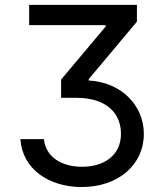

<svg xmlns="http://www.w3.org/2000/svg" viewBox="-20 -747 670 777"><path d="M157.7 -183.9H62.5C70.7 -62.1 178.6 9.9 310.7 9.9C458.1 9.9 562.1 -79.9 562.1 -204.9C562.1 -323.9 467 -414.8 339.1 -421.2V-426.8L534.1 -659.4V-727.3H98V-645.2H407.7V-639.6L227.3 -425.1V-351.2H287.3C418.3 -351.2 469.5 -282.7 469.5 -205.6C469.5 -117.9 400.9 -72.1 312.1 -72.1C229.4 -72.1 165.1 -111.5 157.7 -183.9Z"/></svg>

Font: Margiela Sans Text
Style: Regular
Weight: 400
Designer: Stefan Endress, Andreas Faust
Version: Version 1.100;FEAKit 1.0